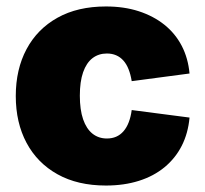

<svg xmlns="http://www.w3.org/2000/svg" viewBox="-20 -570 641 600"><path d="M311 9.8Q222.7 9.8 159.7 -25.4Q96.7 -60.5 63 -123.5Q29.3 -186.5 29.3 -270Q29.3 -353.5 63 -416.5Q96.7 -479.5 159.7 -514.6Q222.7 -549.8 311 -549.8Q367.7 -549.8 413.6 -534.9Q459.5 -520 493.7 -492.7Q527.8 -465.3 547.9 -426.8Q567.9 -388.2 572.3 -340.3L391.6 -316.4Q388.2 -337.4 381.8 -353.5Q375.5 -369.6 365.7 -380.6Q356 -391.6 343 -397.2Q330.1 -402.8 314 -402.8Q288.1 -402.8 269 -388.2Q250 -373.5 239.7 -344.2Q229.5 -314.9 229.5 -271Q229.5 -227.1 239.7 -197.3Q250 -167.5 269 -152.3Q288.1 -137.2 314 -137.2Q330.1 -137.2 343 -142.8Q356 -148.4 366 -159.9Q376 -171.4 382.3 -188Q388.7 -204.6 391.6 -226.1L572.3 -202.6Q567.9 -153.8 548.1 -114.7Q528.3 -75.7 494.4 -47.6Q460.4 -19.5 414.1 -4.9Q367.7 9.8 311 9.8Z"/></svg>

Font: Inter 16pt Black
Style: Regular
Weight: 900
Version: Version 4.001;git-66647c0bb